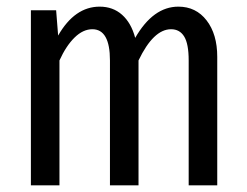

<svg xmlns="http://www.w3.org/2000/svg" viewBox="-20 -558 743 578"><path d="M634 -387V0H548V-376Q548 -426 534.5 -448Q521 -470 495 -470Q442 -470 397 -376V0H311V-376Q311 -470 258 -470Q230 -470 204.5 -445Q179 -420 159 -376V0H73V-527H149L155 -451Q205 -538 280 -538Q320 -538 347.5 -513.5Q375 -489 387 -444Q441 -538 517 -538Q570 -538 602 -496.5Q634 -455 634 -387Z"/></svg>

Font: Fira Sans Extra Condensed
Style: Regular
Weight: 400
Width: 1
Designer: Carrois Corporate & Edenspiekermann AG
Foundry: Carrois Corporate GbR & Edenspiekermann AG
Version: Version 4.203